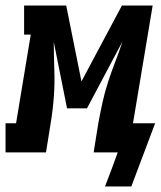

<svg xmlns="http://www.w3.org/2000/svg" viewBox="-58 -550 580 693"><path d="M321 123Q333 92 344.5 61.5Q356 31 367 0H280L297 -106Q304 -144 312 -180.5Q320 -217 332 -254Q344 -291 358 -327Q372 -363 384 -400L256 -159H184L136 -399Q136 -383 136.5 -367Q137 -351 137 -336L138 -300Q140 -252 136.5 -203Q133 -154 125 -106L108 0H-38V-105H0L53 -425H29V-530H181L236 -256L382 -530H493L422 -105H502L491 -76L416 123Z"/></svg>

Font: Iosevka Slab Extrabold
Style: Italic
Weight: 800
Italic angle: -9°
Monospace: yes
Designer: Belleve Invis
Foundry: Belleve Invis
Version: Version 11.1.0; ttfautohint (v1.8.3)